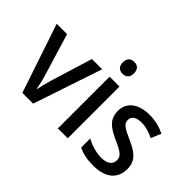

<svg xmlns="http://www.w3.org/2000/svg" viewBox="-125 -1075 1414 1414"><g transform="rotate(45 582.5 -367.5)"><path d="M182 0H294L475 -539H368L270 -220C258 -178 244 -127 239 -97H235C230 -134 217 -185 204 -226L109 -539H1Z M604 -745C570 -745 546 -726 546 -683C546 -641 570 -621 604 -621C638 -621 662 -641 662 -683C662 -726 638 -745 604 -745ZM655 -539H552V0H655Z M1126 -151C1126 -238 1072 -275 985 -314C898 -353 872 -370 872 -409C872 -445 902 -467 958 -467C1003 -467 1045 -453 1086 -433L1119 -512C1070 -536 1019 -549 960 -549C847 -549 773 -496 773 -404C773 -318 825 -281 915 -240C1005 -201 1026 -179 1026 -143C1026 -100 996 -73 929 -73C875 -73 815 -93 773 -116V-22C814 -1 863 10 929 10C1053 10 1126 -46 1126 -151Z"/></g></svg>

Font: Noto Sans Devanagari UI SemiCondensed Medium
Style: Regular
Weight: 500
Width: 4
Designer: Jelle Bosma - Monotype Design Team
Foundry: Monotype Imaging Inc.
Version: Version 2.004